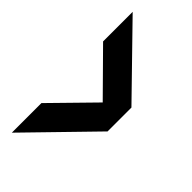

<svg xmlns="http://www.w3.org/2000/svg" viewBox="-170 -516 546 546"><g transform="rotate(45 103.0 -243.0)"><path d="M7.5 0 197.5 -195V-291L7.5 -486V-367L129.5 -243.5L7.5 -119Z"/></g></svg>

Font: Anybody UltraCondensed
Style: Bold
Weight: 700
Width: 1
Version: Version 1.113;gftools[0.9.25]